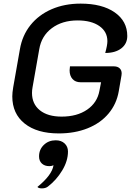

<svg xmlns="http://www.w3.org/2000/svg" viewBox="-20 -729 732 1062"><path d="M48 -196Q48 -216 53 -246L90 -456Q103 -533 148.5 -590Q194 -647 265.5 -678Q337 -709 426 -709Q545 -709 614.5 -660.5Q684 -612 684 -530Q684 -487 651 -461.5Q618 -436 562 -436Q574 -479 574 -501Q574 -554 529.5 -585Q485 -616 409 -616Q324 -616 266.5 -573Q209 -530 197 -456L160 -246Q157 -230 157 -215Q157 -154 200.5 -119Q244 -84 321 -84Q406 -84 462 -122.5Q518 -161 530 -227L539 -274H426Q397 -274 381 -292Q365 -310 365 -340Q365 -346 367 -362H610Q630 -362 641.5 -351.5Q653 -341 653 -323Q653 -316 652 -312L637 -225Q625 -154 580.5 -101Q536 -48 465 -19.5Q394 9 305 9Q185 9 116.5 -45.5Q48 -100 48 -196ZM276 185Q266 190 253 190Q227 190 211.5 175.5Q196 161 196 136Q196 98 222.5 72.5Q249 47 288 47Q319 47 337.5 64.5Q356 82 356 109Q356 161 324 214Q292 267 245 303Q232 313 212 313Q193 313 187 305Q268 239 276 185Z"/></svg>

Font: K2D Medium
Style: Italic
Weight: 500
Italic angle: -10°
Designer: Katatrad Aksorn Co.,Ltd.
Foundry: Cadson Demak Co.,Ltd.
Version: Version 1.000; ttfautohint (v1.6)